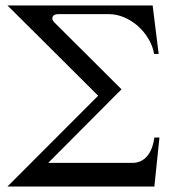

<svg xmlns="http://www.w3.org/2000/svg" viewBox="-20 -682 631 702"><path d="M544.4 0H7.3L338.9 -332L7.3 -662.1H538.1L560.1 -484.9H543.5Q538.6 -513.2 523.2 -539.3Q507.8 -565.4 485.4 -585.7Q462.9 -606 434.8 -618.2Q406.7 -630.4 376.5 -630.4H193.8Q176.8 -630.4 172.4 -620.6Q168 -610.8 179.2 -599.6L424.3 -355.5L156.2 -86.4H463.9Q496.1 -86.4 517.1 -110.1Q538.1 -133.8 544.4 -179.2H563Z"/></svg>

Font: Doulos SIL Phon
Style: Regular
Weight: 400
Designer: Walt Agee, Victor Gaultney, Peter Martin, Debbi Hosken, Becca Hirsbrunner
Foundry: SIL International
Version: Version 5.000